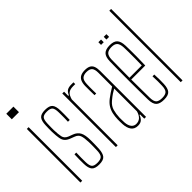

<svg xmlns="http://www.w3.org/2000/svg" viewBox="-128 -1157 1520 1520"><g transform="rotate(-45 632.0 -397.5)"><path d="M30 -738V-800H110V-738ZM60 0V-600H80V0Z M266.5 5Q219.5 5 202 -16Q184.5 -37 183.5 -85Q183 -107 183 -133Q183 -159 184.5 -191H204.5Q203 -159.5 203.2 -134Q203.5 -108.5 203.5 -85Q204.5 -44 217.5 -29.5Q230.5 -15 266.5 -15Q302.5 -15 316.8 -29.5Q331 -44 332.5 -85Q333 -101 333.5 -117.5Q334 -134 334 -149.8Q334 -165.5 333.5 -179Q332 -228.5 323.2 -253.2Q314.5 -278 284.5 -289L250.5 -302Q222 -313 208.5 -328.8Q195 -344.5 190.5 -371.2Q186 -398 184.5 -442Q184 -461.5 184.5 -478Q185 -494.5 185.5 -514Q187 -563 204.2 -584Q221.5 -605 268.5 -605Q316 -605 333.5 -584Q351 -563 351.5 -514Q351.5 -493 351.8 -467.8Q352 -442.5 350.5 -410H330.5Q331.5 -431 331.8 -449Q332 -467 331.8 -483Q331.5 -499 331.5 -514Q331 -556 317.8 -570.5Q304.5 -585 268.5 -585Q232.5 -585 219.8 -570.5Q207 -556 205.5 -514Q205 -493 204.5 -476.5Q204 -460 204.5 -442Q206 -394 212.2 -365.5Q218.5 -337 251.5 -324L286.5 -311Q322.5 -297.5 338.5 -268.2Q354.5 -239 354.5 -179Q354.5 -157.5 354.2 -132.2Q354 -107 352.5 -85Q349.5 -37 331.8 -16Q314 5 266.5 5Z M457 0V-600H477V-553H484Q494.5 -579.5 511.2 -589.8Q528 -600 557 -600Q563 -600 569.5 -600Q576 -600 582 -600V-580H557Q523.5 -580 505.2 -565.5Q487 -551 477 -514V0Z M701 5Q663 5 644.2 -20.8Q625.5 -46.5 623 -90Q622.5 -105 622 -118Q621.5 -131 622 -145Q623 -177 629 -205.2Q635 -233.5 650 -258.2Q665 -283 693 -305Q711 -318.5 732.2 -333Q753.5 -347.5 775 -360V-514Q775 -552.5 760.8 -568.8Q746.5 -585 712 -585Q682 -585 665.2 -570.5Q648.5 -556 647 -514Q646.5 -499.5 646.2 -482.2Q646 -465 646.2 -446.5Q646.5 -428 647 -410H628Q627.5 -437 627 -464.8Q626.5 -492.5 627 -514Q628 -546.5 637.5 -566.5Q647 -586.5 666 -595.8Q685 -605 714 -605Q744 -605 761.8 -595.5Q779.5 -586 787.2 -566Q795 -546 795 -514V0H775V-47H769Q761.5 -24.5 746 -9.8Q730.5 5 701 5ZM701 -15Q729.5 -15 747.5 -31.8Q765.5 -48.5 775 -82V-337Q758.5 -328 739.8 -315.8Q721 -303.5 693 -280Q662.5 -254 653 -219.5Q643.5 -185 642 -145Q642 -137 642.2 -121.5Q642.5 -106 643 -90Q645.5 -54 661 -34.5Q676.5 -15 701 -15Z M993 5Q944.5 5 924.2 -16Q904 -37 903 -85Q902 -138.5 901.5 -192.2Q901 -246 901 -299.5Q901 -353 901.5 -406.8Q902 -460.5 903 -514Q904 -563 925 -584Q946 -605 993 -605Q1037.5 -605 1057.2 -584Q1077 -563 1079 -514Q1079.5 -496 1080 -465Q1080.5 -434 1080.2 -390.5Q1080 -347 1078 -292H921Q921 -245.5 921.8 -196Q922.5 -146.5 923 -85Q924 -44 939.5 -29.5Q955 -15 991 -15Q1027 -15 1042.2 -29.5Q1057.5 -44 1059 -85Q1060 -107.5 1059.8 -133.2Q1059.5 -159 1058 -191H1078Q1079.5 -159 1079.8 -133Q1080 -107 1079 -85Q1077 -37 1059 -16Q1041 5 993 5ZM921 -312H1059Q1060 -356.5 1060.2 -395.5Q1060.5 -434.5 1060.2 -464.8Q1060 -495 1059 -514Q1057 -552.5 1042 -568.8Q1027 -585 993 -585Q956.5 -585 940.2 -568.8Q924 -552.5 923 -514Q922.5 -455 921.8 -406.5Q921 -358 921 -312ZM1006 -655V-685H1036V-655ZM946 -655V-685H976V-655Z M1183.5 0V-800H1203.5V0Z"/></g></svg>

Font: Big Shoulders Display Thin Thin
Style: Regular
Weight: 250
Version: Version 2.002